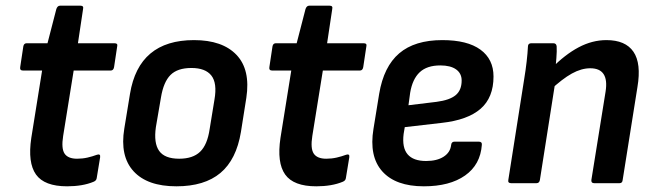

<svg xmlns="http://www.w3.org/2000/svg" viewBox="-20 -644 2297 675"><path d="M216 11Q136 11 106.5 -30.5Q77 -72 90 -159L128 -396H61Q49 -396 51 -408L62 -481Q64 -492 74 -492H147L178 -612Q182 -624 191 -624H263Q275 -624 272 -612L254 -492H382Q395 -492 392 -481L381 -408Q379 -396 369 -396H239L202 -166Q195 -122 207 -104Q219 -86 251 -86Q270 -86 287.5 -90Q305 -94 321 -100Q327 -102 330 -100Q333 -98 332 -91L320 -18Q319 -9 309 -5Q290 3 266.5 7Q243 11 216 11Z M600 11Q498 11 449.5 -42Q401 -95 417 -192L437 -314Q468 -503 662 -503Q762 -503 811.5 -451Q861 -399 846 -300L827 -180Q811 -83 755 -36Q699 11 600 11ZM610 -86Q658 -86 683.5 -110.5Q709 -135 717 -190L734 -294Q744 -352 723 -378.5Q702 -405 653 -405Q604 -405 579.5 -380.5Q555 -356 546 -302L528 -197Q520 -141 539.5 -113.5Q559 -86 610 -86Z M1092 11Q1012 11 982.5 -30.5Q953 -72 966 -159L1004 -396H937Q925 -396 927 -408L938 -481Q940 -492 950 -492H1023L1054 -612Q1058 -624 1067 -624H1139Q1151 -624 1148 -612L1130 -492H1258Q1271 -492 1268 -481L1257 -408Q1255 -396 1245 -396H1115L1078 -166Q1071 -122 1083 -104Q1095 -86 1127 -86Q1146 -86 1163.5 -90Q1181 -94 1197 -100Q1203 -102 1206 -100Q1209 -98 1208 -91L1196 -18Q1195 -9 1185 -5Q1166 3 1142.5 7Q1119 11 1092 11Z M1470 11Q1371 11 1324 -41.5Q1277 -94 1293 -191L1313 -314Q1329 -410 1383.5 -456.5Q1438 -503 1535 -503Q1623 -503 1669 -469.5Q1715 -436 1715 -375Q1715 -301 1669.5 -261.5Q1624 -222 1533 -212L1403 -197L1399 -173Q1393 -125 1413 -101.5Q1433 -78 1478 -78Q1516 -78 1539.5 -93Q1563 -108 1566 -134Q1567 -146 1578 -146H1663Q1675 -146 1674 -135Q1669 -65 1615 -27Q1561 11 1470 11ZM1416 -274 1515 -286Q1561 -292 1582 -309.5Q1603 -327 1603 -361Q1603 -386 1583.5 -400Q1564 -414 1528 -414Q1481 -414 1455.5 -390Q1430 -366 1422 -318Z M2069 0Q2058 0 2059 -11L2109 -322Q2122 -404 2055 -404Q2024 -404 1990.5 -385.5Q1957 -367 1913 -326L1918 -403Q1966 -452 2014 -477.5Q2062 -503 2112 -503Q2179 -503 2207 -462Q2235 -421 2221 -338L2169 -11Q2168 0 2158 0ZM1777 0Q1765 0 1767 -11L1823 -367Q1828 -397 1831.5 -427.5Q1835 -458 1836 -480Q1836 -492 1848 -492H1925Q1936 -492 1937 -481Q1938 -465 1936 -439.5Q1934 -414 1932 -394L1933 -361L1878 -11Q1876 0 1866 0Z"/></svg>

Font: Sofia Sans Semi Condensed
Style: Bold Italic
Weight: 700
Italic angle: -9°
Version: Version 4.100